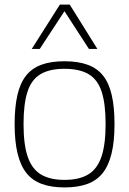

<svg xmlns="http://www.w3.org/2000/svg" viewBox="-20 -810 565 840"><path d="M44 -267Q44 -341 56 -393.5Q68 -446 93.5 -478.5Q119 -511 160.5 -526.5Q202 -542 262 -542Q322 -542 364 -526.5Q406 -511 431.5 -478.5Q457 -446 469 -393.5Q481 -341 481 -267Q481 -191 468 -138Q455 -85 429 -52.5Q403 -20 361.5 -5Q320 10 262 10Q205 10 163.5 -5Q122 -20 96 -52.5Q70 -85 57 -138Q44 -191 44 -267ZM83 -267Q83 -177 101.5 -123.5Q120 -70 159.5 -46.5Q199 -23 262 -23Q326 -23 365.5 -46.5Q405 -70 423.5 -123.5Q442 -177 442 -267Q442 -355 425 -408Q408 -461 368.5 -485Q329 -509 262 -509Q196 -509 156.5 -485Q117 -461 100 -408Q83 -355 83 -267ZM119 -596 242 -790H285L406 -596H369L262 -761L154 -596Z"/></svg>

Font: Georama ExtraCondensed Thin ExtraLight
Style: Regular
Weight: 250
Version: Version 1.001